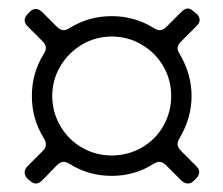

<svg xmlns="http://www.w3.org/2000/svg" viewBox="-20 -608 526 452"><path d="M130 -227Q122 -227 114 -219L80 -184Q72 -176 64 -176Q57 -176 50 -183L45 -187Q38 -194 38 -202Q38 -210 45 -217L81 -253Q88 -260 88 -268Q88 -275 83 -283Q55 -328 55 -382Q55 -436 83 -481Q88 -489 88 -495Q88 -503 80 -511L45 -546Q38 -553 38 -560Q38 -568 46 -576L50 -580Q57 -587 64 -587Q72 -587 80 -579L114 -545Q122 -537 130 -537Q136 -537 144 -542Q189 -570 243 -570Q297 -570 342 -542Q350 -537 356 -537Q364 -537 372 -545L407 -580Q415 -588 422 -588Q429 -588 437 -580L442 -576Q450 -570 450 -561Q450 -554 442 -546L406 -510Q398 -502 398 -494Q398 -489 403 -481Q431 -433 431 -382Q431 -331 403 -283Q398 -275 398 -269Q398 -261 406 -253L442 -217Q449 -210 449 -203Q449 -195 441 -187L437 -183Q430 -176 422 -176Q414 -176 407 -183L371 -219Q363 -227 355 -227Q349 -227 341 -222Q297 -194 243 -194Q189 -194 144 -222Q136 -227 130 -227ZM383 -382Q383 -420 364.5 -452Q346 -484 313.5 -503Q281 -522 243 -522Q205 -522 173 -503Q141 -484 122 -452Q103 -420 103 -382Q103 -344 122 -311.5Q141 -279 173 -260.5Q205 -242 243 -242Q281 -242 313.5 -260.5Q346 -279 364.5 -311.5Q383 -344 383 -382Z"/></svg>

Font: Shippori Mincho B1
Style: Bold
Weight: 700
Designer: FONTDASU
Foundry: FONTDASU / Google Inc. / but / Adobe
Version: Version 3.110; ttfautohint (v1.8.3)